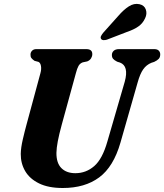

<svg xmlns="http://www.w3.org/2000/svg" viewBox="-20 -952 842 985"><path d="M531 -226.5 620 -533Q642 -613.5 595.5 -631L581 -635.5Q565.5 -643.5 559.8 -650.8Q554 -658 554 -670Q554 -682.5 563.2 -691.2Q572.5 -700 590.5 -700H771.5Q787 -700 794.5 -692.2Q802 -684.5 802 -673Q802 -658 794 -649.8Q786 -641.5 771 -634.5L757 -630Q731 -619.5 714.8 -596.5Q698.5 -573.5 686 -528.5L598 -220.5Q562.5 -96.5 489 -42Q415.5 12.5 302 12.5Q228.5 12.5 180.5 -11Q132.5 -34.5 109.2 -74.2Q86 -114 86.5 -162.5Q87 -194 97 -237Q107 -280 116.5 -314.5L187.5 -577Q193 -597 190.2 -613.2Q187.5 -629.5 177.5 -634.5L157 -640Q145.5 -648 140.8 -654.5Q136 -661 136.5 -672.5Q136.5 -683.5 144.5 -691.8Q152.5 -700 166 -700H422.5Q454 -700 453.5 -674Q453.5 -663 447.2 -652.8Q441 -642.5 427.5 -637L404 -632Q390 -626.5 382.8 -613.8Q375.5 -601 369 -575.5L297.5 -315Q283 -262 276.5 -227.5Q270 -193 269.5 -168Q269 -115.5 295 -89.5Q321 -63.5 366.5 -63.5Q421.5 -63.5 463.5 -100Q505.5 -136.5 531 -226.5ZM586.5 -870Q614 -902 640.8 -919.2Q667.5 -936.5 695.5 -930.5Q721 -924.5 728.2 -902.8Q735.5 -881 724.5 -858.5Q712.5 -832 689.5 -816Q666.5 -800 631 -788L528.5 -748.5Q519 -745.5 510.2 -746.2Q501.5 -747 498 -753.5Q494.5 -760 498.8 -768Q503 -776 510 -784.5Z"/></svg>

Font: Fraunces 72pt Soft
Style: Bold Italic
Weight: 700
Italic angle: -16°
Version: Version 1.000;[b76b70a41]